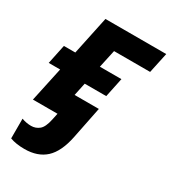

<svg xmlns="http://www.w3.org/2000/svg" viewBox="-197 -646 883 988"><g transform="rotate(30 244.5 -152.0)"><path d="M106.9 242.2Q56.6 242.2 21 229V111.8Q48.8 122.1 77.1 122.1Q104 122.1 124.8 105.2Q145.5 88.4 155.8 39.1L164.1 0H18.1L62 -204.1H-5.9L18.1 -318.8H85.9L133.8 -545.9H495.1L469.2 -424.8H254.9L231.9 -318.8H359.9L335.9 -204.1H208L191.9 -127.9H335.9L297.9 61Q278.3 156.7 231.7 199.5Q185.1 242.2 106.9 242.2Z"/></g></svg>

Font: Open Sans
Style: Bold Italic
Weight: 700
Italic angle: -12°
Designer: Monotype Design Team
Foundry: Monotype Imaging Inc.
Version: Version 3.003; ttfautohint (v1.8.4)